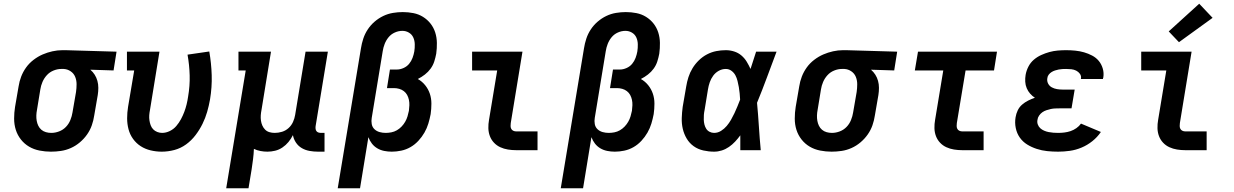

<svg xmlns="http://www.w3.org/2000/svg" viewBox="-20 -808 6640 1033"><path d="M254 8Q223 8 192.5 2Q162 -4 136.5 -19Q111 -34 92.5 -57.5Q74 -81 65 -109.5Q56 -138 56 -170Q56 -202 61 -233L80 -343Q84 -370 94 -396Q104 -422 120.5 -445Q137 -468 160.5 -486Q184 -504 209.5 -515Q235 -526 262 -532Q289 -538 316 -538Q320 -538 324.5 -538Q329 -538 333 -538L607 -530L591 -429L466 -433Q480 -421 489.5 -406Q499 -391 504 -373Q509 -355 509 -335.5Q509 -316 506 -297L487 -187Q483 -160 474 -134Q465 -108 448.5 -84.5Q432 -61 409.5 -42Q387 -23 361 -11.5Q335 0 308 4Q281 8 254 8ZM256 -93Q277 -93 298 -101Q319 -109 334.5 -125Q350 -141 358.5 -162Q367 -183 370 -203L389 -313Q392 -334 392 -355Q392 -376 384.5 -394.5Q377 -413 360 -424.5Q343 -436 323 -437H316Q314 -437 312.5 -437Q311 -437 309 -437Q289 -437 268 -428.5Q247 -420 232 -403.5Q217 -387 208.5 -367Q200 -347 197 -327L179 -217Q176 -202 175.5 -187Q175 -172 177.5 -158Q180 -144 186 -131.5Q192 -119 202.5 -110Q213 -101 227 -97Q241 -93 256 -93Z M850 8Q820 8 790.5 1Q761 -6 737 -21.5Q713 -37 696 -60.5Q679 -84 671.5 -112.5Q664 -141 664 -171.5Q664 -202 669 -233L702 -429H663V-530H838L787 -217Q784 -202 783 -188Q782 -174 784 -160.5Q786 -147 790.5 -134.5Q795 -122 804 -112.5Q813 -103 826 -98Q839 -93 852 -93Q873 -93 893.5 -103Q914 -113 928.5 -130Q943 -147 953.5 -166.5Q964 -186 971.5 -206Q979 -226 984 -246.5Q989 -267 992 -288Q1002 -346 1000.5 -402Q999 -458 989 -514L1106 -531Q1117 -468 1119 -403.5Q1121 -339 1110 -273Q1104 -239 1094.5 -206Q1085 -173 1069.5 -141.5Q1054 -110 1032 -81Q1010 -52 981 -31Q952 -10 918 -1Q884 8 850 8Z M1197 205 1302 -429H1263V-530H1438L1387 -217Q1384 -202 1383 -187.5Q1382 -173 1384 -159Q1386 -145 1391.5 -132.5Q1397 -120 1406.5 -110.5Q1416 -101 1429.5 -97Q1443 -93 1458 -93Q1478 -93 1497.5 -99Q1517 -105 1532.5 -119Q1548 -133 1556.5 -152Q1565 -171 1568 -190L1624 -530H1744L1678 -129Q1677 -121 1678 -114Q1679 -107 1683 -102Q1687 -97 1693.5 -95Q1700 -93 1708 -93H1726V8H1691Q1668 8 1645.5 4Q1623 0 1604 -11Q1585 -22 1572.5 -40.5Q1560 -59 1556 -81Q1546 -61 1532 -44Q1518 -27 1499.5 -14.5Q1481 -2 1460 3Q1439 8 1419 8Q1400 8 1381.5 4.5Q1363 1 1346 -7Q1345 21 1341.5 48Q1338 75 1334 102L1317 205Z M1797 205 1922 -548Q1926 -574 1934.5 -600Q1943 -626 1958.5 -649.5Q1974 -673 1995.5 -691.5Q2017 -710 2042 -722Q2067 -734 2094 -738.5Q2121 -743 2147 -743Q2176 -743 2204 -737.5Q2232 -732 2255.5 -717.5Q2279 -703 2296 -681.5Q2313 -660 2321.5 -633.5Q2330 -607 2330.5 -577.5Q2331 -548 2327 -519Q2323 -498 2316.5 -477.5Q2310 -457 2297 -439Q2284 -421 2266 -407Q2248 -393 2228 -383Q2251 -370 2267.5 -349.5Q2284 -329 2292.5 -304Q2301 -279 2301 -250.5Q2301 -222 2297 -194Q2297 -194 2297 -194Q2297 -194 2297 -194Q2292 -168 2284.5 -143Q2277 -118 2263.5 -94.5Q2250 -71 2231 -50.5Q2212 -30 2188.5 -16.5Q2165 -3 2139 2.5Q2113 8 2088 8Q2067 8 2047 4Q2027 0 2010 -10Q1993 -20 1981 -35.5Q1969 -51 1962 -70L1917 205ZM2055 -93Q2070 -93 2085.5 -96Q2101 -99 2115 -107Q2129 -115 2140.5 -127Q2152 -139 2160 -153Q2168 -167 2172.5 -182Q2177 -197 2180 -212Q2182 -227 2182.5 -242Q2183 -257 2180 -271Q2177 -285 2170.5 -297Q2164 -309 2153 -317.5Q2142 -326 2128 -330Q2114 -334 2099 -334H2062L2078 -434H2116Q2133 -434 2151 -442Q2169 -450 2181 -464.5Q2193 -479 2199.5 -496.5Q2206 -514 2209 -531Q2212 -550 2211.5 -570Q2211 -590 2203.5 -606.5Q2196 -623 2180 -632.5Q2164 -642 2145 -642Q2145 -642 2145 -642Q2145 -642 2145 -642Q2124 -642 2104 -633Q2084 -624 2070.5 -607.5Q2057 -591 2049.5 -571.5Q2042 -552 2039 -532L1980 -174Q1977 -157 1980 -140.5Q1983 -124 1994.5 -113Q2006 -102 2022 -97.5Q2038 -93 2055 -93Z M2757 0Q2735 0 2713 -3.5Q2691 -7 2671.5 -16Q2652 -25 2637.5 -40.5Q2623 -56 2615.5 -76Q2608 -96 2607.5 -118.5Q2607 -141 2611 -163L2655 -429H2520V-530H2791L2728 -146Q2727 -138 2727 -130Q2727 -122 2730.5 -115Q2734 -108 2741.5 -104.5Q2749 -101 2757 -101H2872V0Z M2997 205 3122 -548Q3126 -574 3134.5 -600Q3143 -626 3158.5 -649.5Q3174 -673 3195.5 -691.5Q3217 -710 3242 -722Q3267 -734 3294 -738.5Q3321 -743 3347 -743Q3376 -743 3404 -737.5Q3432 -732 3455.5 -717.5Q3479 -703 3496 -681.5Q3513 -660 3521.5 -633.5Q3530 -607 3530.5 -577.5Q3531 -548 3527 -519Q3523 -498 3516.5 -477.5Q3510 -457 3497 -439Q3484 -421 3466 -407Q3448 -393 3428 -383Q3451 -370 3467.5 -349.5Q3484 -329 3492.5 -304Q3501 -279 3501 -250.5Q3501 -222 3497 -194Q3497 -194 3497 -194Q3497 -194 3497 -194Q3492 -168 3484.5 -143Q3477 -118 3463.5 -94.5Q3450 -71 3431 -50.5Q3412 -30 3388.5 -16.5Q3365 -3 3339 2.5Q3313 8 3288 8Q3267 8 3247 4Q3227 0 3210 -10Q3193 -20 3181 -35.5Q3169 -51 3162 -70L3117 205ZM3255 -93Q3270 -93 3285.5 -96Q3301 -99 3315 -107Q3329 -115 3340.5 -127Q3352 -139 3360 -153Q3368 -167 3372.5 -182Q3377 -197 3380 -212Q3382 -227 3382.5 -242Q3383 -257 3380 -271Q3377 -285 3370.5 -297Q3364 -309 3353 -317.5Q3342 -326 3328 -330Q3314 -334 3299 -334H3262L3278 -434H3316Q3333 -434 3351 -442Q3369 -450 3381 -464.5Q3393 -479 3399.5 -496.5Q3406 -514 3409 -531Q3412 -550 3411.5 -570Q3411 -590 3403.5 -606.5Q3396 -623 3380 -632.5Q3364 -642 3345 -642Q3345 -642 3345 -642Q3345 -642 3345 -642Q3324 -642 3304 -633Q3284 -624 3270.5 -607.5Q3257 -591 3249.5 -571.5Q3242 -552 3239 -532L3180 -174Q3177 -157 3180 -140.5Q3183 -124 3194.5 -113Q3206 -102 3222 -97.5Q3238 -93 3255 -93Z M3822 8Q3793 8 3764 1.5Q3735 -5 3712 -21.5Q3689 -38 3674.5 -62.5Q3660 -87 3653.5 -115Q3647 -143 3648 -173Q3649 -203 3653 -233L3672 -343Q3676 -368 3684 -393Q3692 -418 3706 -441Q3720 -464 3740 -483.5Q3760 -503 3784 -515.5Q3808 -528 3833.5 -533Q3859 -538 3885 -538Q3908 -538 3930 -531Q3952 -524 3969 -509.5Q3986 -495 3997.5 -476Q4009 -457 4018 -437Q4025 -460 4033 -483.5Q4041 -507 4048 -530H4158Q4132 -461 4106.5 -392Q4081 -323 4053 -255Q4059 -191 4063 -127.5Q4067 -64 4073 0H3963Q3963 -20 3963 -40Q3963 -60 3963 -80Q3950 -62 3935 -46Q3920 -30 3902 -17.5Q3884 -5 3863.5 1.5Q3843 8 3822 8ZM3822 -93Q3842 -93 3859.5 -104Q3877 -115 3890 -130.5Q3903 -146 3913 -163.5Q3923 -181 3931.5 -199Q3940 -217 3947.5 -235.5Q3955 -254 3962 -272Q3961 -289 3959.5 -306Q3958 -323 3955 -339.5Q3952 -356 3948 -372.5Q3944 -389 3936.5 -403Q3929 -417 3915.5 -427Q3902 -437 3885 -437Q3865 -437 3847 -427Q3829 -417 3817 -400.5Q3805 -384 3798.5 -365Q3792 -346 3789 -327L3771 -217Q3768 -203 3767 -190Q3766 -177 3766.5 -163.5Q3767 -150 3770 -138Q3773 -126 3779.5 -115.5Q3786 -105 3797.5 -99Q3809 -93 3822 -93Z M4454 8Q4423 8 4392.5 2Q4362 -4 4336.5 -19Q4311 -34 4292.5 -57.5Q4274 -81 4265 -109.5Q4256 -138 4256 -170Q4256 -202 4261 -233L4280 -343Q4284 -370 4294 -396Q4304 -422 4320.5 -445Q4337 -468 4360.5 -486Q4384 -504 4409.5 -515Q4435 -526 4462 -532Q4489 -538 4516 -538Q4520 -538 4524.5 -538Q4529 -538 4533 -538L4807 -530L4791 -429L4666 -433Q4680 -421 4689.5 -406Q4699 -391 4704 -373Q4709 -355 4709 -335.5Q4709 -316 4706 -297L4687 -187Q4683 -160 4674 -134Q4665 -108 4648.5 -84.5Q4632 -61 4609.5 -42Q4587 -23 4561 -11.5Q4535 0 4508 4Q4481 8 4454 8ZM4456 -93Q4477 -93 4498 -101Q4519 -109 4534.5 -125Q4550 -141 4558.5 -162Q4567 -183 4570 -203L4589 -313Q4592 -334 4592 -355Q4592 -376 4584.5 -394.5Q4577 -413 4560 -424.5Q4543 -436 4523 -437H4516Q4514 -437 4512.5 -437Q4511 -437 4509 -437Q4489 -437 4468 -428.5Q4447 -420 4432 -403.5Q4417 -387 4408.5 -367Q4400 -347 4397 -327L4379 -217Q4376 -202 4375.5 -187Q4375 -172 4377.5 -158Q4380 -144 4386 -131.5Q4392 -119 4402.5 -110Q4413 -101 4427 -97Q4441 -93 4456 -93Z M5157 0Q5135 0 5113 -3.5Q5091 -7 5071.5 -16Q5052 -25 5037.5 -40.5Q5023 -56 5015.5 -76Q5008 -96 5007.5 -118.5Q5007 -141 5011 -163L5055 -429H4902L4919 -530H5344L5328 -429H5175L5128 -146Q5127 -138 5127 -130Q5127 -122 5130.5 -115Q5134 -108 5141.5 -104.5Q5149 -101 5157 -101H5272V0Z M5673 8Q5643 8 5614 5Q5585 2 5557.5 -7Q5530 -16 5506.5 -30.5Q5483 -45 5467 -67.5Q5451 -90 5445 -119Q5439 -148 5444 -177Q5447 -196 5455.5 -214Q5464 -232 5479 -245Q5494 -258 5512 -267Q5530 -276 5548 -282Q5534 -291 5522.5 -304Q5511 -317 5504 -333.5Q5497 -350 5496 -368.5Q5495 -387 5498 -405Q5502 -428 5513 -449.5Q5524 -471 5542 -486.5Q5560 -502 5582 -512Q5604 -522 5626 -528Q5648 -534 5670.5 -536Q5693 -538 5716 -538Q5741 -538 5765.5 -535.5Q5790 -533 5812.5 -526.5Q5835 -520 5856 -509Q5877 -498 5891.5 -480.5Q5906 -463 5913 -439.5Q5920 -416 5916 -391Q5915 -389 5914.5 -387Q5914 -385 5914 -383H5795Q5795 -384 5795.5 -384.5Q5796 -385 5796 -386Q5798 -400 5790 -411Q5782 -422 5770 -428Q5758 -434 5744 -435.5Q5730 -437 5716 -437Q5706 -437 5696 -436.5Q5686 -436 5676 -434Q5666 -432 5656.5 -429Q5647 -426 5638 -420.5Q5629 -415 5622.5 -406.5Q5616 -398 5615 -388Q5612 -372 5619 -358.5Q5626 -345 5639 -338Q5652 -331 5667 -328.5Q5682 -326 5698 -326H5762L5745 -225H5681Q5669 -225 5657 -224.5Q5645 -224 5633.5 -221.5Q5622 -219 5610 -215Q5598 -211 5588 -204Q5578 -197 5570.5 -186Q5563 -175 5562 -164Q5559 -151 5563.5 -138.5Q5568 -126 5577 -118Q5586 -110 5597.5 -105Q5609 -100 5621.5 -97.5Q5634 -95 5647 -94Q5660 -93 5673 -93Q5689 -93 5706 -95Q5723 -97 5739.5 -102.5Q5756 -108 5771 -118.5Q5786 -129 5796 -143L5903 -98Q5884 -70 5857 -48.5Q5830 -27 5799 -14Q5768 -1 5736 3.5Q5704 8 5673 8Z M6357 0Q6335 0 6313 -3.5Q6291 -7 6271.5 -16Q6252 -25 6237.5 -40.5Q6223 -56 6215.5 -76Q6208 -96 6207.5 -118.5Q6207 -141 6211 -163L6255 -429H6120V-530H6391L6328 -146Q6327 -138 6327 -130Q6327 -122 6330.5 -115Q6334 -108 6341.5 -104.5Q6349 -101 6357 -101H6472V0ZM6323 -581 6268 -639 6432 -788 6504 -712Z"/></svg>

Font: Iosevka Slab Extended
Style: Bold Italic
Weight: 700
Width: 7
Italic angle: -9°
Monospace: yes
Designer: Belleve Invis
Foundry: Belleve Invis
Version: Version 11.1.0; ttfautohint (v1.8.3)